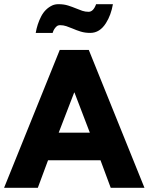

<svg xmlns="http://www.w3.org/2000/svg" viewBox="-38 -899 712 919"><path d="M653.5 0H492L443 -132H192L143 0H-18.5L248 -660H387ZM392 -264 318.5 -456H317L243 -264ZM394 -741.5Q368.5 -741.5 347.8 -748Q327 -754.5 309 -762.5Q293.5 -769 279.2 -773.8Q265 -778.5 250 -778.5Q239.5 -778.5 233 -772.8Q226.5 -767 221.8 -759.5Q217 -752 214 -741.5H133Q140 -783.5 158.8 -820Q177.5 -856.5 212 -873Q225.5 -879 242 -879Q267.5 -879 288 -872.5Q308.5 -866 326.5 -858.5Q341.5 -852 356 -847.2Q370.5 -842.5 386 -842.5Q409 -842.5 422 -879H502.5Q493.5 -827 469.5 -789Q440 -741.5 394 -741.5Z"/></svg>

Font: Lucymar Sans
Style: Bold
Weight: 700
Foundry: The League of Moveable Type (original font) / Main changes by Cristiano Sobral with portions from Mirco Monsees
Version: Version 2.001;August 30, 2020;FontCreator 13.0.0.2681 64-bit